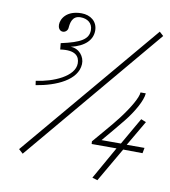

<svg xmlns="http://www.w3.org/2000/svg" viewBox="-87 -788 830 936"><g transform="rotate(10 328.5 -320.0)"><path d="M77 10 652 -674 632 -692 56 -9ZM78 -351 81 -330C180 -346 282 -390 286 -470C288 -507 259 -544 217 -544C286 -560 321 -596 321 -642C321 -688 285 -714 241 -714C168 -714 142 -670 142 -640C142 -626 149 -612 163 -610C177 -608 190 -619 191 -633C193 -657 198 -694 240 -694C273 -694 300 -676 300 -641C300 -596 263 -574 166 -553L169 -522C243 -533 265 -505 265 -470C265 -405 162 -362 78 -351ZM399 -108 400 -95H523L432 66L458 74L556 -95L652 -94L657 -121H569L642 -246L617 -256L540 -122H444C474 -158 508 -197 539 -236C580 -287 615 -348 617 -384H591C590 -359 559 -305 515 -247C480 -201 433 -149 399 -108Z"/></g></svg>

Font: Louise
Style: Regular
Weight: 400
Designer: Ange Degheest & Luna Delabre & Camille Depalle
Foundry: Velvetyne Type Foundry
Version: Version 1.000;FEAKit 1.0